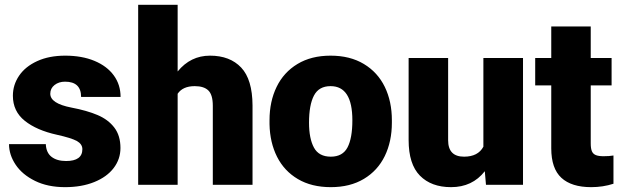

<svg xmlns="http://www.w3.org/2000/svg" viewBox="-20 -770 2587 800"><path d="M300.3 -182.6Q276.4 -195.3 217.3 -208.5Q132.8 -227.1 83.3 -266.6Q33.7 -306.2 33.7 -371.1Q33.7 -416.5 59.6 -454.6Q85.4 -492.7 135 -515.4Q184.6 -538.1 251.5 -538.1Q321.3 -538.1 373.5 -516.4Q425.8 -494.6 454.1 -455.8Q482.4 -417 482.4 -366.2H317.9Q317.9 -429.7 251 -429.7Q225.1 -429.7 207.3 -415.8Q189.5 -401.9 189.5 -379.4Q189.5 -338.9 277.3 -321.8Q341.8 -309.6 386.2 -290.8Q430.7 -272 456.3 -238.5Q481.9 -205.1 481.9 -153.3Q481.9 -106.9 453.6 -69.8Q425.3 -32.7 372.8 -11.5Q320.3 9.8 251 9.8Q178.7 9.8 125.7 -16.4Q72.8 -42.5 45.2 -83.7Q17.6 -125 17.6 -169.4H170.9Q172.4 -133.8 194.8 -116.5Q217.3 -99.1 255.4 -99.1Q323.2 -99.1 323.2 -148.4Q323.2 -169.4 300.3 -182.6Z M720.2 -379.4V0H555.7V-750H720.2V-472.2Q773.9 -538.1 855 -538.1Q938 -538.1 984.9 -488.5Q1031.7 -439 1032.2 -330.6V0H866.7V-329.1Q866.7 -375 848.1 -393.1Q829.6 -411.1 791.5 -411.1Q741.7 -411.1 720.2 -379.4Z M1103 -269Q1103 -347.2 1132.6 -408Q1162.1 -468.8 1219.5 -503.4Q1276.9 -538.1 1357.4 -538.1Q1438.5 -538.1 1496.1 -503.4Q1553.7 -468.8 1583.3 -408Q1612.8 -347.2 1612.8 -269V-258.8Q1612.8 -180.7 1583.3 -119.9Q1553.7 -59.1 1496.3 -24.7Q1439 9.8 1358.4 9.8Q1278.3 9.8 1221.2 -23.9Q1164.1 -57.6 1134.3 -116.9Q1104.5 -176.3 1103 -252.4ZM1358.4 -117.2Q1407.7 -117.2 1428 -155.8Q1448.2 -194.3 1448.2 -269Q1448.2 -411.1 1357.4 -411.1Q1308.6 -411.1 1288.1 -371.8Q1267.6 -332.5 1267.6 -258.8Q1267.6 -192.9 1288.1 -155Q1308.6 -117.2 1358.4 -117.2Z M2004.9 0 2000 -56.6Q1948.2 9.8 1859.4 9.8Q1776.9 9.8 1729.7 -38.1Q1682.6 -85.9 1682.6 -186.5V-528.3H1847.2V-185.5Q1847.2 -117.2 1913.6 -117.2Q1971.7 -117.2 1994.1 -158.7V-528.3H2159.2V0Z M2536.1 -4.4Q2492.2 9.8 2443.4 9.8Q2361.3 9.8 2319.1 -29.1Q2276.9 -67.9 2276.9 -151.9V-414.1H2210V-528.3H2276.9V-659.7H2441.4V-528.3H2528.3V-414.1H2441.4V-172.4Q2441.4 -150.9 2446.3 -139.6Q2451.2 -128.4 2462.6 -123.8Q2474.1 -119.1 2495.1 -119.1Q2519.5 -119.1 2536.1 -122.1Z"/></svg>

Font: Mardoto Black
Style: Regular
Weight: 900
Designer: Christian Robertson, Vahan Hovhannisyan
Foundry: Google
Version: Version 1.000